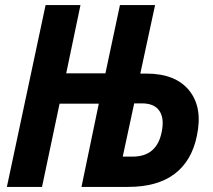

<svg xmlns="http://www.w3.org/2000/svg" viewBox="-20 -734 835 754"><path d="M7 0 159 -714H296L240 -446H394L451 -714H589L531 -445H555Q670 -445 723.5 -378Q777 -311 753 -200Q733 -102 665.5 -51Q598 0 483 0H300L368 -327H214L145 0ZM462 -119H501Q596 -119 615 -216Q626 -269 606 -298.5Q586 -328 538 -328H507Z"/></svg>

Font: Noto Sans Condensed
Style: Bold Italic
Weight: 700
Width: 3
Italic angle: -12°
Designer: Monotype Design Team
Foundry: Monotype Imaging Inc.
Version: Version 2.013; ttfautohint (v1.8.4.7-5d5b)